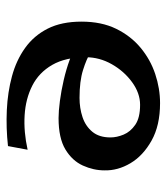

<svg xmlns="http://www.w3.org/2000/svg" viewBox="18 -513 501 577"><g transform="rotate(90 268.5 -224.5)"><path d="M419 2Q365 8 311 5.5Q257 3 209 -10Q161 -23 124 -49.5Q87 -76 66 -117.5Q45 -159 45 -219Q45 -279 66.5 -323Q88 -367 123.5 -396.5Q159 -426 202.5 -440.5Q246 -455 290 -455Q357 -455 402.5 -429.5Q448 -404 470.5 -366Q493 -328 492 -288Q492 -255 477.5 -223Q463 -191 429 -170.5Q395 -150 335 -150Q314 -150 283.5 -154Q253 -158 220.5 -165.5Q188 -173 159.5 -183.5Q131 -194 114 -207L138 -246Q157 -234 190.5 -223.5Q224 -213 274 -213Q305 -213 332 -222Q359 -231 376 -251.5Q393 -272 393 -306Q393 -325 384.5 -345.5Q376 -366 355 -380.5Q334 -395 295 -395Q260 -395 227 -371Q194 -347 173 -310Q152 -273 152 -232Q152 -171 175 -131Q198 -91 237.5 -71Q277 -51 326.5 -48Q376 -45 430 -57Z"/></g></svg>

Font: Marhey Light
Style: Regular
Weight: 300
Designer: Nur Syamsi & Bustanul Arifin
Foundry: Namelatype
Version: Version 1.000